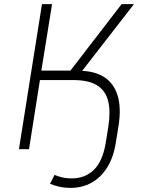

<svg xmlns="http://www.w3.org/2000/svg" viewBox="-20 -725 684 933"><path d="M324 188Q293 188 269 182.5Q245 177 223 168L245 125Q264 133 284.5 137.5Q305 142 329 142Q393 142 436 100.5Q479 59 494 -32L506 -107Q518 -181 506 -232Q494 -283 453 -309.5Q412 -336 335 -336H174L121 0H72L184 -705H233L181 -382H337L310 -366L571 -705H631L364 -361L363 -381Q437 -381 484.5 -351.5Q532 -322 551 -262.5Q570 -203 556 -113L543 -33Q532 39 501 88.5Q470 138 424.5 163Q379 188 324 188Z"/></svg>

Font: Nunito Sans 7pt SemiCondensed ExtraLight
Style: Italic
Weight: 250
Width: 4
Italic angle: -9°
Designer: Vernon Adams
Foundry: Vernon Adams
Version: Version 3.101;gftools[0.9.27]